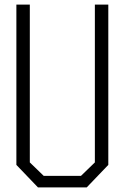

<svg xmlns="http://www.w3.org/2000/svg" viewBox="-20 -810 540 830"><path d="M448.2 -97.2 355 0H144L50.8 -97.2V-790H108.9V-107.9L168.9 -49.8H330.1L390.1 -107.9V-790H448.2Z"/></svg>

Font: Steps Mono
Style: Regular
Weight: 400
Width: 3
Version: Version 1.000;PS 001.000;hotconv 1.0.70;makeotf.lib2.5.58329